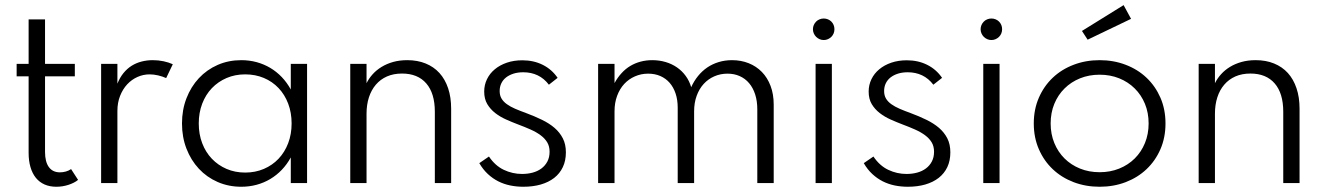

<svg xmlns="http://www.w3.org/2000/svg" viewBox="-20 -715 5173 750"><path d="M200 14.5Q224.5 14.5 247.5 7Q270.5 -0.5 285 -12.3L257.7 -54.5Q248.6 -48.2 237.3 -45Q225.9 -41.8 214.1 -41.8Q185.9 -41.8 170.9 -62.3Q155.9 -82.7 155.9 -121.8V-416.8H272.3V-465.5H155.9V-639.1H91.8V-465.5H45V-416.8H91.8V-118.6Q91.8 -86.8 99.1 -62Q106.4 -37.3 120.2 -20.2Q134.1 -3.2 154.3 5.7Q174.5 14.5 200 14.5Z M438.6 0V-281.4Q438.6 -314.1 449.1 -340.5Q459.5 -366.8 476.8 -385.5Q494.1 -404.1 516.8 -414.3Q539.5 -424.5 564.5 -424.5Q580.5 -424.5 597.7 -420.5Q615 -416.4 629.1 -410L655 -464.1Q639.1 -471.4 618.9 -475.7Q598.6 -480 576.8 -480Q553.6 -480 532.7 -474.5Q511.8 -469.1 494.1 -458Q476.4 -446.8 462.3 -429.5Q448.2 -412.3 438.6 -388.2V-465.5H375V0Z M756.4 -232.7Q756.4 -274.5 769.8 -309.8Q783.2 -345 807.5 -370.5Q831.8 -395.9 865 -410.2Q898.2 -424.5 937.7 -424.5Q977.3 -424.5 1010.7 -410.5Q1044.1 -396.4 1068.2 -370.9Q1092.3 -345.5 1105.7 -310.2Q1119.1 -275 1119.1 -232.7Q1119.1 -190.9 1105.7 -155.7Q1092.3 -120.5 1068.2 -95Q1044.1 -69.5 1010.7 -55.2Q977.3 -40.9 937.7 -40.9Q898.2 -40.9 865 -55.2Q831.8 -69.5 807.5 -95Q783.2 -120.5 769.8 -155.7Q756.4 -190.9 756.4 -232.7ZM690.9 -232.7Q690.9 -179.5 708.4 -134.3Q725.9 -89.1 756.8 -55.9Q787.7 -22.7 830.2 -4.1Q872.7 14.5 922.7 14.5Q953.6 14.5 982.3 6.8Q1010.9 -0.9 1035.7 -15.7Q1060.5 -30.5 1080.7 -51.6Q1100.9 -72.7 1115.9 -100V0H1179.5V-465.5H1115.9V-365.5Q1100.9 -392.7 1080.7 -413.9Q1060.5 -435 1035.7 -449.8Q1010.9 -464.5 982.3 -472.3Q953.6 -480 922.7 -480Q872.7 -480 830.2 -461.4Q787.7 -442.7 756.8 -409.5Q725.9 -376.4 708.4 -331.1Q690.9 -285.9 690.9 -232.7Z M1411.8 0V-270.9Q1411.8 -305.9 1421.1 -334.8Q1430.5 -363.6 1448.2 -384.3Q1465.9 -405 1491.6 -416.4Q1517.3 -427.7 1550.5 -427.7Q1611.8 -427.7 1645.2 -389.1Q1678.6 -350.5 1678.6 -278.6V0H1742.3V-290.5Q1742.3 -335 1730.5 -370.2Q1718.6 -405.5 1696.6 -429.8Q1674.5 -454.1 1642.7 -467Q1610.9 -480 1570.9 -480Q1540.9 -480 1515.7 -473Q1490.5 -465.9 1470.5 -453.6Q1450.5 -441.4 1435.7 -425Q1420.9 -408.6 1411.8 -390V-465.5H1348.2V0Z M2024.5 14.5Q2061.8 14.5 2092.5 5.7Q2123.2 -3.2 2145 -20.2Q2166.8 -37.3 2178.6 -62.3Q2190.5 -87.3 2190.5 -120Q2190.5 -151.4 2178.6 -174.5Q2166.8 -197.7 2146.1 -215.5Q2125.5 -233.2 2097 -247Q2068.6 -260.9 2035.5 -273.2Q2011.8 -281.8 1992.7 -290Q1973.6 -298.2 1960 -308Q1946.4 -317.7 1939.1 -330Q1931.8 -342.3 1931.8 -359.5Q1931.8 -375.9 1938.2 -389.3Q1944.5 -402.7 1956.6 -412.3Q1968.6 -421.8 1985.7 -427.3Q2002.7 -432.7 2024.1 -432.7Q2055 -432.7 2080.2 -420.7Q2105.5 -408.6 2124.1 -384.1L2158.2 -410.9Q2135.5 -444.1 2100 -461.8Q2064.5 -479.5 2020.5 -479.5Q1987.3 -479.5 1960 -470.2Q1932.7 -460.9 1913 -444.5Q1893.2 -428.2 1882.3 -405.7Q1871.4 -383.2 1871.4 -357.3Q1871.4 -328.6 1883.4 -308.4Q1895.5 -288.2 1914.5 -273.4Q1933.6 -258.6 1957 -248.2Q1980.5 -237.7 2003.2 -229.1Q2030 -219.1 2052.5 -209.1Q2075 -199.1 2091.6 -186.8Q2108.2 -174.5 2117.5 -159.1Q2126.8 -143.6 2126.8 -122.3Q2126.8 -100.5 2118.2 -84.1Q2109.5 -67.7 2094.8 -56.8Q2080 -45.9 2060.7 -40.7Q2041.4 -35.5 2019.5 -35.5Q1981.8 -35.5 1948 -51.6Q1914.1 -67.7 1890 -103.6L1852.3 -77.7Q1866.8 -52.7 1885.7 -35.2Q1904.5 -17.7 1926.6 -6.6Q1948.6 4.5 1973.4 9.5Q1998.2 14.5 2024.5 14.5Z M2316.4 -465.5V0H2380.5V-280Q2380.5 -313.6 2390.7 -340.9Q2400.9 -368.2 2418.6 -387.3Q2436.4 -406.4 2460.5 -416.8Q2484.5 -427.3 2511.8 -427.3Q2538.2 -427.3 2559.5 -418Q2580.9 -408.6 2595.9 -391.4Q2610.9 -374.1 2619.1 -349.5Q2627.3 -325 2627.3 -294.5V0H2691.4V-280Q2691.4 -313.6 2701.4 -340.9Q2711.4 -368.2 2728.9 -387.3Q2746.4 -406.4 2770.2 -416.8Q2794.1 -427.3 2821.8 -427.3Q2848.2 -427.3 2869.5 -417.7Q2890.9 -408.2 2906.1 -390.2Q2921.4 -372.3 2929.8 -346.4Q2938.2 -320.5 2938.2 -287.7V0H3002.3V-305.9Q3002.3 -347.3 2990 -379.5Q2977.7 -411.8 2955.9 -434.1Q2934.1 -456.4 2904.3 -468.2Q2874.5 -480 2839.5 -480Q2811.8 -480 2787.3 -472.5Q2762.7 -465 2742.7 -451.4Q2722.7 -437.7 2706.8 -418.2Q2690.9 -398.6 2680 -374.5Q2672.7 -399.1 2658.4 -418.6Q2644.1 -438.2 2624.3 -451.8Q2604.5 -465.5 2580 -472.7Q2555.5 -480 2527.7 -480Q2504.1 -480 2482.5 -474.3Q2460.9 -468.6 2442.3 -457.5Q2423.6 -446.4 2408.2 -429.5Q2392.7 -412.7 2380.5 -390.5V-465.5Z M3197.7 -558.6Q3206.4 -558.6 3214.1 -562Q3221.8 -565.5 3227.5 -571.1Q3233.2 -576.8 3236.4 -584.5Q3239.5 -592.3 3239.5 -600.9Q3239.5 -609.5 3236.4 -617.3Q3233.2 -625 3227.5 -630.7Q3221.8 -636.4 3214.1 -639.5Q3206.4 -642.7 3197.7 -642.7Q3189.1 -642.7 3181.4 -639.5Q3173.6 -636.4 3168 -630.7Q3162.3 -625 3158.9 -617.3Q3155.5 -609.5 3155.5 -600.9Q3155.5 -592.3 3158.9 -584.5Q3162.3 -576.8 3168 -571.1Q3173.6 -565.5 3181.4 -562Q3189.1 -558.6 3197.7 -558.6ZM3229.5 0V-465.5H3165.9V0Z M3526.4 14.5Q3563.6 14.5 3594.3 5.7Q3625 -3.2 3646.8 -20.2Q3668.6 -37.3 3680.5 -62.3Q3692.3 -87.3 3692.3 -120Q3692.3 -151.4 3680.5 -174.5Q3668.6 -197.7 3648 -215.5Q3627.3 -233.2 3598.9 -247Q3570.5 -260.9 3537.3 -273.2Q3513.6 -281.8 3494.5 -290Q3475.5 -298.2 3461.8 -308Q3448.2 -317.7 3440.9 -330Q3433.6 -342.3 3433.6 -359.5Q3433.6 -375.9 3440 -389.3Q3446.4 -402.7 3458.4 -412.3Q3470.5 -421.8 3487.5 -427.3Q3504.5 -432.7 3525.9 -432.7Q3556.8 -432.7 3582 -420.7Q3607.3 -408.6 3625.9 -384.1L3660 -410.9Q3637.3 -444.1 3601.8 -461.8Q3566.4 -479.5 3522.3 -479.5Q3489.1 -479.5 3461.8 -470.2Q3434.5 -460.9 3414.8 -444.5Q3395 -428.2 3384.1 -405.7Q3373.2 -383.2 3373.2 -357.3Q3373.2 -328.6 3385.2 -308.4Q3397.3 -288.2 3416.4 -273.4Q3435.5 -258.6 3458.9 -248.2Q3482.3 -237.7 3505 -229.1Q3531.8 -219.1 3554.3 -209.1Q3576.8 -199.1 3593.4 -186.8Q3610 -174.5 3619.3 -159.1Q3628.6 -143.6 3628.6 -122.3Q3628.6 -100.5 3620 -84.1Q3611.4 -67.7 3596.6 -56.8Q3581.8 -45.9 3562.5 -40.7Q3543.2 -35.5 3521.4 -35.5Q3483.6 -35.5 3449.8 -51.6Q3415.9 -67.7 3391.8 -103.6L3354.1 -77.7Q3368.6 -52.7 3387.5 -35.2Q3406.4 -17.7 3428.4 -6.6Q3450.5 4.5 3475.2 9.5Q3500 14.5 3526.4 14.5Z M3852.7 -558.6Q3861.4 -558.6 3869.1 -562Q3876.8 -565.5 3882.5 -571.1Q3888.2 -576.8 3891.4 -584.5Q3894.5 -592.3 3894.5 -600.9Q3894.5 -609.5 3891.4 -617.3Q3888.2 -625 3882.5 -630.7Q3876.8 -636.4 3869.1 -639.5Q3861.4 -642.7 3852.7 -642.7Q3844.1 -642.7 3836.4 -639.5Q3828.6 -636.4 3823 -630.7Q3817.3 -625 3813.9 -617.3Q3810.5 -609.5 3810.5 -600.9Q3810.5 -592.3 3813.9 -584.5Q3817.3 -576.8 3823 -571.1Q3828.6 -565.5 3836.4 -562Q3844.1 -558.6 3852.7 -558.6ZM3884.5 0V-465.5H3820.9V0Z M4275.5 14.5Q4330 14.5 4377 -3.4Q4424.1 -21.4 4458.6 -54.1Q4493.2 -86.8 4513 -132.3Q4532.7 -177.7 4532.7 -232.7Q4532.7 -287.7 4513 -333.2Q4493.2 -378.6 4458.6 -411.4Q4424.1 -444.1 4377 -462Q4330 -480 4275.5 -480Q4220.9 -480 4173.9 -462Q4126.8 -444.1 4092.3 -411.4Q4057.7 -378.6 4038 -333.2Q4018.2 -287.7 4018.2 -232.7Q4018.2 -177.7 4038 -132.3Q4057.7 -86.8 4092.3 -54.1Q4126.8 -21.4 4173.9 -3.4Q4220.9 14.5 4275.5 14.5ZM4275.5 -42.3Q4234.1 -42.3 4199.1 -56.4Q4164.1 -70.5 4138.4 -95.9Q4112.7 -121.4 4098.4 -156.4Q4084.1 -191.4 4084.1 -232.7Q4084.1 -274.5 4098.4 -309.3Q4112.7 -344.1 4138.4 -369.5Q4164.1 -395 4199.1 -409.1Q4234.1 -423.2 4275.5 -423.2Q4316.8 -423.2 4351.8 -409.1Q4386.8 -395 4412.5 -369.5Q4438.2 -344.1 4452.5 -309.3Q4466.8 -274.5 4466.8 -232.7Q4466.8 -191.4 4452.5 -156.4Q4438.2 -121.4 4412.5 -95.9Q4386.8 -70.5 4351.8 -56.4Q4316.8 -42.3 4275.5 -42.3ZM4206.4 -594.1 4228.6 -560 4398.2 -641.4 4369.1 -695Z M4725.9 0V-270.9Q4725.9 -305.9 4735.2 -334.8Q4744.5 -363.6 4762.3 -384.3Q4780 -405 4805.7 -416.4Q4831.4 -427.7 4864.5 -427.7Q4925.9 -427.7 4959.3 -389.1Q4992.7 -350.5 4992.7 -278.6V0H5056.4V-290.5Q5056.4 -335 5044.5 -370.2Q5032.7 -405.5 5010.7 -429.8Q4988.6 -454.1 4956.8 -467Q4925 -480 4885 -480Q4855 -480 4829.8 -473Q4804.5 -465.9 4784.5 -453.6Q4764.5 -441.4 4749.8 -425Q4735 -408.6 4725.9 -390V-465.5H4662.3V0Z"/></svg>

Font: Spartan MB
Style: Regular
Weight: 212
Designer: Matt Bailey, Mirko Velimirovic
Foundry: Matt Bailey
Version: Version 1.005